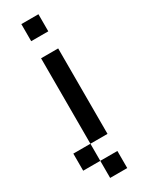

<svg xmlns="http://www.w3.org/2000/svg" viewBox="-408 -921 942 1216"><g transform="rotate(-30 62.5 -312.5)"><path d="M0 0V125H-125V0ZM0 125H125V250H0ZM0 -625H125V0H0ZM0 -750V-875H125V-750Z"/></g></svg>

Font: Galmuri7 Regular
Style: Regular
Weight: 400
Designer: Lee Minseo (quiple)
Version: Version 2.399;hotconv 1.1.1;makeotfexe 2.6.0 DEVELOPMENT